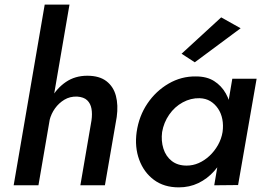

<svg xmlns="http://www.w3.org/2000/svg" viewBox="-20 -800 1137 829"><path d="M280 -780H173L39 0H146ZM375 -280 327 0H433L484 -295Q491 -346 480.5 -386Q470 -426 439.5 -449.5Q409 -473 357 -473Q304 -473 264.5 -446Q225 -419 201 -375.5Q177 -332 167 -281H194Q201 -309 217.5 -332Q234 -355 258 -369.5Q282 -384 313 -383Q342 -381 356.5 -367Q371 -353 375 -330.5Q379 -308 375 -280Z M983 -460 905 0 1008 -1 1088 -460ZM570 -230Q561 -165 581 -110.5Q601 -56 644.5 -23.5Q688 9 752 9Q798 9 836.5 -9.5Q875 -28 904.5 -61Q934 -94 953.5 -137.5Q973 -181 979 -230Q985 -277 979.5 -320Q974 -363 955 -396.5Q936 -430 904.5 -450Q873 -470 826 -470Q763 -471 708 -439Q653 -407 616.5 -353Q580 -299 570 -230ZM680 -230Q687 -271 710.5 -305Q734 -339 769 -358Q804 -377 842 -376Q869 -375 888.5 -363Q908 -351 921.5 -331Q935 -311 940 -285Q945 -259 941 -230Q936 -200 921 -173.5Q906 -147 884.5 -127Q863 -107 838 -96Q813 -85 786 -85Q747 -85 721.5 -105Q696 -125 685.5 -158.5Q675 -192 680 -230ZM1019 -678 935 -725 764 -568 821 -531Z"/></svg>

Font: Jost Medium
Style: Italic
Weight: 500
Italic angle: -5°
Version: Version 3.710